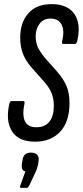

<svg xmlns="http://www.w3.org/2000/svg" viewBox="-20 -681 402 931"><path d="M150 6Q69 6 37.5 -45.5Q6 -97 26 -181Q29 -191 36 -191H92Q101 -191 99 -181Q87 -124 100.5 -94Q114 -64 157 -64Q198 -64 219.5 -91Q241 -118 241 -168Q241 -203 229.5 -230.5Q218 -258 193 -286L131 -356Q104 -387 91 -421Q78 -455 78 -498Q78 -572 117.5 -616.5Q157 -661 230 -661Q309 -661 341.5 -612Q374 -563 354 -480Q350 -468 344 -468H287Q279 -468 281 -480Q294 -533 278.5 -562Q263 -591 225 -591Q191 -591 172 -566Q153 -541 153 -505Q153 -474 164 -451Q175 -428 198 -400L256 -335Q289 -297 303 -262.5Q317 -228 317 -181Q317 -91 272 -42.5Q227 6 150 6ZM84 230Q74 230 78 220L103 150Q92 148 88 139Q84 130 86 113L89 97Q93 59 130 59Q150 59 160 69.5Q170 80 167 99L165 115Q163 125 159.5 136Q156 147 149 161L121 220Q116 230 110 230Z"/></svg>

Font: Sofia Sans Extra Condensed Medium
Style: Italic
Weight: 500
Italic angle: -9°
Version: Version 4.100